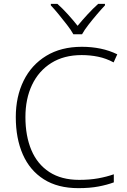

<svg xmlns="http://www.w3.org/2000/svg" viewBox="-20 -967 660 997"><path d="M404 -681Q312 -681 246.5 -640Q181 -599 146.5 -526.5Q112 -454 112 -359Q112 -261 143 -187.5Q174 -114 236.5 -73.5Q299 -33 391 -33Q446 -33 490 -41Q534 -49 571 -62V-20Q536 -7 491 1.5Q446 10 387 10Q280 10 207.5 -36Q135 -82 98.5 -165Q62 -248 62 -359Q62 -465 102.5 -547.5Q143 -630 220 -677Q297 -724 405 -724Q456 -724 502 -714.5Q548 -705 589 -685L570 -643Q531 -664 489.5 -672.5Q448 -681 404 -681ZM361 -789Q349 -811 328 -838Q307 -865 285 -892Q263 -919 244 -939V-947H278Q305 -923 333 -892Q361 -861 383 -833Q406 -861 434.5 -892Q463 -923 490 -947H525V-939Q506 -919 483 -892Q460 -865 439 -838Q418 -811 406 -789Z"/></svg>

Font: Noto Sans Syriac Eastern ExtraLight
Style: Regular
Weight: 250
Designer: Patrick Giasson and the Monotype Design Team
Foundry: Monotype Imaging Inc.
Version: Version 3.001